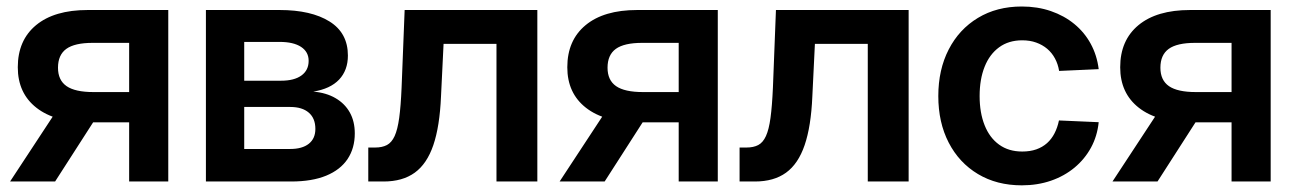

<svg xmlns="http://www.w3.org/2000/svg" viewBox="-20 -553 3949 585"><path d="M492.7 0H373.5V-422.4H262.2Q207.5 -422.4 182.1 -404.1Q156.7 -385.7 156.7 -346.7Q156.7 -308.6 182.9 -290.5Q209 -272.5 264.6 -272.5H423.8V-180.2H251.5Q147.9 -180.2 91.1 -224.6Q34.2 -269 34.2 -348.1Q34.2 -430.2 89.8 -476.3Q145.5 -522.5 247.1 -522.5H492.7ZM147.9 0H10.7L164.1 -233.4H297.9Z M607.4 0V-522.5H832Q928.2 -522.5 984.1 -487.5Q1040 -452.6 1040 -383.8Q1040 -338.9 1013.2 -310.5Q986.3 -282.2 934.6 -273.9Q974.1 -270.5 1002.4 -253.9Q1030.8 -237.3 1045.9 -210.2Q1061 -183.1 1061 -146.5Q1061 -101.6 1039.1 -68.6Q1017.1 -35.6 973.9 -17.8Q930.7 0 867.2 0ZM724.1 -99.1H864.3Q900.9 -99.1 920.9 -115Q940.9 -130.9 940.9 -160.2Q940.9 -192.4 920.9 -209.7Q900.9 -227.1 864.3 -227.1H724.1ZM724.1 -307.1H836.4Q876.5 -307.1 898.4 -323Q920.4 -338.9 920.4 -367.7Q920.4 -395 897.2 -410.2Q874 -425.3 832 -425.3H724.1Z M1102.1 0V-103.5H1123Q1144.5 -103.5 1158.9 -111.1Q1173.3 -118.7 1182.4 -138.4Q1191.4 -158.2 1196.3 -193.8Q1201.2 -229.5 1203.6 -286.1L1212.9 -522.5H1617.2V0H1492.7V-419.4H1331.5L1323.7 -259.3Q1319.8 -168 1300.3 -110.8Q1280.8 -53.7 1243.7 -26.9Q1206.5 0 1148.9 0Z M2167 0H2047.9V-422.4H1936.5Q1881.8 -422.4 1856.4 -404.1Q1831.1 -385.7 1831.1 -346.7Q1831.1 -308.6 1857.2 -290.5Q1883.3 -272.5 1939 -272.5H2098.1V-180.2H1925.8Q1822.3 -180.2 1765.4 -224.6Q1708.5 -269 1708.5 -348.1Q1708.5 -430.2 1764.2 -476.3Q1819.8 -522.5 1921.4 -522.5H2167ZM1822.3 0H1685.1L1838.4 -233.4H1972.2Z M2233.4 0V-103.5H2254.4Q2275.9 -103.5 2290.3 -111.1Q2304.7 -118.7 2313.7 -138.4Q2322.8 -158.2 2327.6 -193.8Q2332.5 -229.5 2335 -286.1L2344.2 -522.5H2748.5V0H2624V-419.4H2462.9L2455.1 -259.3Q2451.2 -168 2431.6 -110.8Q2412.1 -53.7 2375 -26.9Q2337.9 0 2280.3 0Z M3093.3 11.7Q3017.1 11.7 2959.7 -22.7Q2902.3 -57.1 2870.6 -118.4Q2838.9 -179.7 2838.9 -260.3Q2838.9 -340.8 2870.6 -402.3Q2902.3 -463.9 2959.7 -498.5Q3017.1 -533.2 3093.3 -533.2Q3141.1 -533.2 3181.6 -519.3Q3222.2 -505.4 3253.2 -480Q3284.2 -454.6 3303.2 -419.7Q3322.3 -384.8 3327.6 -342.3L3207 -336.9Q3203.6 -357.9 3194.3 -375Q3185.1 -392.1 3170.7 -404.3Q3156.2 -416.5 3137.2 -423.3Q3118.2 -430.2 3094.7 -430.2Q3053.2 -430.2 3024.2 -408.9Q2995.1 -387.7 2980 -349.6Q2964.8 -311.5 2964.8 -260.3Q2964.8 -209.5 2980 -171.4Q2995.1 -133.3 3024.2 -112.3Q3053.2 -91.3 3094.7 -91.3Q3118.7 -91.3 3137.5 -97.9Q3156.2 -104.5 3170.2 -116.9Q3184.1 -129.4 3193.1 -147Q3202.1 -164.6 3206.5 -186L3327.6 -180.7Q3323.2 -138.2 3304.2 -103.3Q3285.2 -68.4 3254.2 -42.5Q3223.1 -16.6 3182.1 -2.4Q3141.1 11.7 3093.3 11.7Z M3851.6 0H3732.4V-422.4H3621.1Q3566.4 -422.4 3541 -404.1Q3515.6 -385.7 3515.6 -346.7Q3515.6 -308.6 3541.7 -290.5Q3567.9 -272.5 3623.5 -272.5H3782.7V-180.2H3610.4Q3506.8 -180.2 3450 -224.6Q3393.1 -269 3393.1 -348.1Q3393.1 -430.2 3448.7 -476.3Q3504.4 -522.5 3606 -522.5H3851.6ZM3506.8 0H3369.6L3522.9 -233.4H3656.7Z"/></svg>

Font: Inter 28pt SemiBold
Style: Regular
Weight: 600
Designer: Rasmus Andersson
Foundry: rsms
Version: Version 4.001;git-66647c0bb